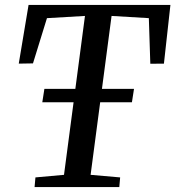

<svg xmlns="http://www.w3.org/2000/svg" viewBox="-20 -763 715 783"><path d="M121 0 124.5 -39.5 241 -50 326.5 -698 171.5 -689 114.5 -504.5 56.5 -503.5 96.5 -743H675L648.5 -503.5L593 -503L587 -689L435 -698L349.5 -50L470 -39.5L466.5 0ZM526.5 -400.5 518 -346H152.5L161 -400.5Z"/></svg>

Font: Merriweather Text Regular
Style: Italic
Weight: 400
Italic angle: -7.8°
Designer: Eben Sorkin
Foundry: Eben Sorkin
Version: Version 2.100; ttfautohint (v1.7.19-72a1) -l 8 -r 50 -G 200 